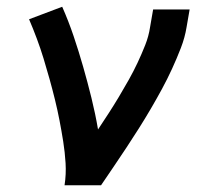

<svg xmlns="http://www.w3.org/2000/svg" viewBox="-20 -548 640 568"><path d="M171 0Q176 -33 174 -65.5Q172 -98 167 -129.5Q162 -161 156 -192Q150 -223 142.5 -253.5Q135 -284 126.5 -314.5Q118 -345 109 -374.5Q100 -404 89 -433.5Q78 -463 66 -491L164 -528Q183 -485 198 -440.5Q213 -396 226 -350.5Q239 -305 250.5 -258.5Q262 -212 270 -165Q286 -189 301.5 -213Q317 -237 332 -262Q347 -287 361 -312Q375 -337 387 -362.5Q399 -388 409.5 -414.5Q420 -441 424 -468L433 -520H541L532 -468Q527 -437 515 -406Q503 -375 489 -344.5Q475 -314 459 -284.5Q443 -255 426 -226Q409 -197 391 -168.5Q373 -140 354.5 -112Q336 -84 317 -56Q298 -28 279 0Z"/></svg>

Font: Iosevka Etoile Semibold
Style: Italic
Weight: 600
Italic angle: -9°
Designer: Belleve Invis
Foundry: Belleve Invis
Version: Version 22.1.2; ttfautohint (v1.8.4)